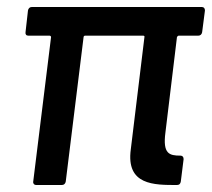

<svg xmlns="http://www.w3.org/2000/svg" viewBox="-20 -529 606 549"><path d="M558 -437 566 -499C566 -505 563 -509 557 -509H71C65 -509 61 -505 60 -499L53 -437C52 -431 55 -427 61 -427H122C124 -427 126 -425 126 -423L75 -10C74 -4 78 0 83 0H157C163 0 167 -4 168 -10L219 -423C219 -425 221 -427 223 -427H390C392 -427 394 -425 393 -423L354 -102C340 1 421 0 486 0C493 0 496 -4 497 -10L505 -74C505 -80 502 -84 496 -84C464 -84 445 -89 453 -150L486 -423C487 -425 489 -427 491 -427H547C553 -427 557 -431 558 -437Z"/></svg>

Font: Barlow Semi Condensed Medium
Style: Italic
Weight: 500
Width: 4
Italic angle: -7°
Designer: Jeremy Tribby
Foundry: Tribby Type
Version: Version 1.422;hotconv 1.0.109;makeotfexe 2.5.65596